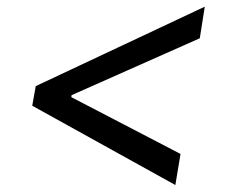

<svg xmlns="http://www.w3.org/2000/svg" viewBox="-20 -566 676 564"><path d="M74.7 -255.4 85 -313 581.5 -546.4 566.9 -453.6 187.5 -285.2 190.9 -291 189 -277.3 186.5 -282.2 510.3 -113.8 495.1 -22.5Z"/></svg>

Font: Inter 28pt
Style: Italic
Weight: 400
Italic angle: -9.3988°
Designer: Rasmus Andersson
Foundry: rsms
Version: Version 4.001;git-66647c0bb